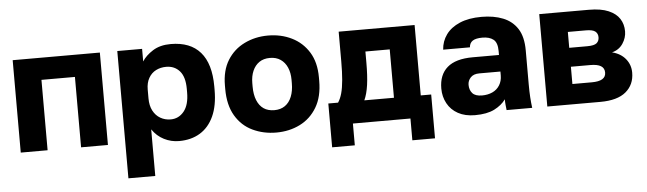

<svg xmlns="http://www.w3.org/2000/svg" viewBox="-47 -720 3694 1097"><g transform="rotate(-5 1800.0 -171.5)"><path d="M50 0V-530H550V0H396V-403.7H204V0Z M650 200V-530H792.3V-457.8Q812.5 -490.3 854.2 -516.8Q895.8 -543.2 957.2 -543.2Q1069.2 -543.2 1126.8 -476.9Q1184.5 -410.7 1184.5 -280V-260Q1184.5 -170.3 1156.6 -109.6Q1128.7 -48.8 1077.9 -17.8Q1027.2 13.2 957.2 13.2Q911.7 13.2 871.3 -7.3Q830.8 -27.8 804 -67.2V200ZM920.2 -114.2Q966.3 -114.2 996.6 -151.3Q1026.8 -188.5 1026.8 -260V-280Q1026.8 -348.8 997.4 -382.3Q968 -415.8 920.2 -415.8Q888 -415.8 861.7 -402.5Q835.3 -389.2 819.7 -361.9Q804 -334.7 804 -295.5V-244.5Q804 -203.5 819.3 -174.2Q834.7 -144.8 861.3 -129.5Q887.8 -114.2 920.2 -114.2Z M1515 13.2Q1441.3 13.2 1379.6 -16.2Q1317.8 -45.5 1281.7 -106.6Q1245.5 -167.7 1245.5 -260V-280Q1245.5 -366.3 1281.7 -424.6Q1317.8 -482.8 1379.6 -513Q1441.3 -543.2 1515 -543.2Q1590 -543.2 1651.1 -513Q1712.2 -482.8 1748.3 -424.6Q1784.5 -366.3 1784.5 -280V-260Q1784.5 -169 1748.3 -108.4Q1712.2 -47.8 1651.1 -17.3Q1590 13.2 1515 13.2ZM1515 -115.2Q1550.8 -115.2 1575.9 -132.6Q1601 -150 1614.2 -182.9Q1627.5 -215.8 1627.5 -260V-280Q1627.5 -319.8 1614.2 -350.2Q1601 -380.5 1575.9 -397.7Q1550.8 -414.8 1515 -414.8Q1478.7 -414.8 1453.8 -397.7Q1429 -380.5 1415.8 -350.2Q1402.5 -319.8 1402.5 -280V-260Q1402.5 -214.2 1415.8 -181.6Q1429 -149 1453.8 -132.1Q1478.7 -115.2 1515 -115.2Z M1825 125V-126.3H1880.9Q1894.7 -146.8 1903.2 -177.3Q1911.7 -207.8 1915.7 -253.2Q1919.7 -298.5 1919.7 -360V-530H2355.2V-126.3H2415V125H2285V0H1955V125ZM2031.5 -126.3H2201.5V-403.7H2062V-340.2Q2062 -264.5 2054.8 -212.7Q2047.5 -160.8 2031.5 -126.3Z M2654.7 13.2Q2597.8 13.2 2557.7 -8.8Q2517.5 -30.8 2496.5 -69.6Q2475.5 -108.3 2475.5 -155Q2475.5 -233.7 2523.6 -275.6Q2571.7 -317.5 2670 -317.5H2820.5V-340Q2820.5 -388.3 2797.7 -406.4Q2774.8 -424.5 2734.5 -424.5Q2696.8 -424.5 2678.8 -412.6Q2660.8 -400.7 2659 -375.5H2505.5Q2508.5 -423 2535.8 -461.1Q2563.2 -499.2 2614.6 -521.2Q2666 -543.2 2739.5 -543.2Q2810.2 -543.2 2863.1 -521.9Q2916 -500.7 2945.6 -454.5Q2975.2 -408.3 2975.2 -330V-135Q2975.2 -93 2977.3 -61.5Q2979.3 -30 2983.3 0H2836.5Q2834.8 -17.3 2833.2 -30.4Q2831.7 -43.5 2831.7 -62.2Q2808.3 -29.7 2765.9 -8.2Q2723.5 13.2 2654.7 13.2ZM2704.5 -95.5Q2737.8 -95.5 2764.2 -107.7Q2790.5 -119.8 2805.5 -144.2Q2820.5 -168.5 2820.5 -200V-222.5H2699.5Q2666 -222.5 2649.3 -204.4Q2632.5 -186.3 2632.5 -162.5Q2632.5 -132.8 2649.2 -114.2Q2665.8 -95.5 2704.5 -95.5Z M3070 0V-530H3354.3Q3424.2 -530 3467.2 -511.3Q3510.2 -492.7 3530.1 -461.5Q3550 -430.3 3550 -389.6Q3550 -352.5 3528.1 -319.5Q3506.2 -286.5 3465.3 -276Q3514.3 -264 3542.2 -230Q3570 -196 3570 -151Q3570 -82 3521.2 -41Q3472.3 0 3374.3 0ZM3224 -115.7H3335.5Q3375.8 -115.7 3395.9 -127.9Q3416 -140.1 3416 -164.7Q3416 -190 3396.1 -202.3Q3376.2 -214.7 3335.5 -214.7H3224ZM3224 -323.3H3327Q3367.6 -323.3 3381.8 -335.6Q3396 -347.9 3396 -369.2Q3396 -390.4 3381 -402.4Q3366 -414.3 3327 -414.3H3224Z"/></g></svg>

Font: Golos Text
Style: Regular
Weight: 400
Designer: A.Korolkova, Vitaly Kuzmin
Foundry: ParaType Ltd
Version: Version 2.004